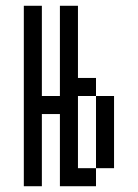

<svg xmlns="http://www.w3.org/2000/svg" viewBox="-20 -645 478 665"><path d="M250 -62.5H312.5V0H187.5V-250H125V0H62.5V-625H125V-312.5H187.5V-625H250V-375H312.5V-312.5H250ZM312.5 -312.5H375V-62.5H312.5Z"/></svg>

Font: Sudo
Style: Bold
Weight: 700
Monospace: yes
Designer: Jens Kutilek
Foundry: Jens Kutilek
Version: Version 0.040